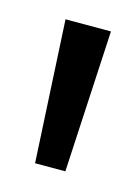

<svg xmlns="http://www.w3.org/2000/svg" viewBox="-52 -735 212 294"><g transform="rotate(15 54.0 -587.5)"><path d="M30 -475 18 -700H90L78 -475Z"/></g></svg>

Font: Bricolage Grotesque 12pt Condensed Light
Style: Regular
Weight: 300
Width: 3
Designer: Mathieu Triay
Foundry: Atelier Triay
Version: Version 1.001; ttfautohint (v1.8.4.7-5d5b);gftools[0.9.33.de